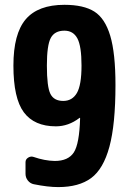

<svg xmlns="http://www.w3.org/2000/svg" viewBox="-20 -760 540 790"><path d="M240.2 -344.7Q277.3 -344.7 296.4 -377.4Q315.4 -410.2 315.4 -490.2Q315.4 -570.3 298.3 -602.1Q281.2 -633.8 245.1 -633.8Q205.1 -633.8 189 -604Q172.9 -574.2 172.9 -490.2Q172.9 -402.3 187.5 -373.5Q202.1 -344.7 240.2 -344.7ZM245.1 -740.2Q324.2 -740.2 368.2 -712.4Q412.1 -684.6 433.6 -612.8Q455.1 -541 455.1 -410.2Q455.1 -248 430.2 -156.2Q405.3 -64.5 355 -27.3Q304.7 9.8 219.7 9.8Q176.8 9.8 119.1 -2Q104.5 -4.9 94.7 -17.1Q85 -29.3 85 -44.9V-92.8Q85 -104.5 95.7 -111.3Q106.4 -118.2 118.2 -114.3Q163.1 -98.6 205.1 -97.7Q260.7 -97.7 283.7 -132.8Q306.6 -168 309.6 -273.4Q309.6 -275.4 308.6 -275.4Q307.6 -275.4 306.6 -274.4Q261.7 -240.2 210 -240.2Q121.1 -240.2 78.1 -297.9Q35.2 -355.5 35.2 -490.2Q35.2 -621.1 85.9 -680.7Q136.7 -740.2 245.1 -740.2Z"/></svg>

Font: Rounded-L Mgen+ 1mn bold
Style: Bold
Weight: 700
Designer: [Source Han Sans]
Ryoko NISHIZUKA  (kana & ideographs); Paul D. Hunt (Latin, Greek & Cyrillic); Wenlong ZHANG  (bopomofo
Version: Version 1.059.20150602